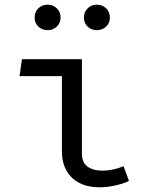

<svg xmlns="http://www.w3.org/2000/svg" viewBox="-20 -795 655 827"><path d="M246.7 -467.2H64.1L74.4 -540H332.8V-133.3Q332.8 -95.4 356.7 -77.7Q380.5 -60 422.1 -60Q465.1 -60 512.3 -79L535.4 -15.9Q515.9 -5.1 479 3.3Q442.1 11.8 407.2 11.8Q359 11.8 322.6 -6.7Q286.2 -25.1 266.4 -60Q246.7 -94.9 246.7 -143.1ZM129.2 -719.5Q129.2 -743.6 145.1 -759.2Q161 -774.9 185.6 -774.9Q208.7 -774.9 224.9 -759Q241 -743.1 241 -719.5Q241 -696.4 224.9 -680.8Q208.7 -665.1 185.6 -665.1Q161 -665.1 145.1 -680.5Q129.2 -695.9 129.2 -719.5ZM341.5 -719.5Q341.5 -743.1 357.4 -759Q373.3 -774.9 396.9 -774.9Q421 -774.9 437.2 -759Q453.3 -743.1 453.3 -719.5Q453.3 -695.9 437.2 -680.5Q421 -665.1 396.9 -665.1Q373.3 -665.1 357.4 -680.5Q341.5 -695.9 341.5 -719.5Z"/></svg>

Font: Fira Code Fixed
Style: Regular
Weight: 400
Monospace: yes
Designer: Carrois Corporate, Edenspiekermann AG, Nikita Prokopov
Foundry: Carrois Corporate, Edenspiekermann AG, Nikita Prokopov
Version: Version 5.002